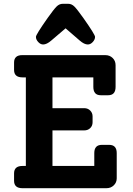

<svg xmlns="http://www.w3.org/2000/svg" viewBox="-20 -990 699 1010"><path d="M207 -756Q193 -756 181 -769Q169 -782 169 -796Q169 -808 231 -896Q263 -941 277.5 -955.5Q292 -970 310 -970H339Q357 -970 371.5 -955.5Q386 -941 418 -896Q480 -808 480 -796Q480 -782 468 -769Q456 -756 442 -756Q423 -756 399 -777L325 -841L250 -777Q226 -756 207 -756ZM554 -228Q594 -228 594 -185V-52Q594 -30 578.5 -15Q563 0 540 0H98Q54 0 54 -39V-78Q54 -117 98 -117H116V-583H98Q54 -583 54 -622V-661Q54 -700 97 -700H534Q557 -700 572.5 -685Q588 -670 588 -647V-533Q588 -489 549 -489H510Q471 -489 471 -533V-583H256V-421H423Q442 -421 454.5 -408.5Q467 -396 467 -378V-347Q467 -328 454.5 -316Q442 -304 423 -304H256V-117H476V-185Q476 -228 516 -228Z"/></svg>

Font: Solway
Style: Bold
Weight: 700
Designer: Mariya V. Pigoulevskaya
Foundry: The Northern Block Ltd.
Version: Version 1.000;hotconv 1.0.109;makeotfexe 2.5.65596